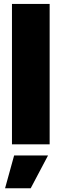

<svg xmlns="http://www.w3.org/2000/svg" viewBox="-20 -748 319 995"><path d="M237.3 -727.5V0H42V-727.5ZM6.3 227.5 53.2 57.6H229L139.2 227.5Z"/></svg>

Font: Inter Display Black
Style: Regular
Weight: 900
Designer: Rasmus Andersson
Foundry: rsms
Version: Version 4.000;git-a52131595